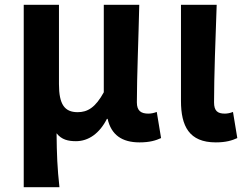

<svg xmlns="http://www.w3.org/2000/svg" viewBox="-20 -580 1025 801"><path d="M79 201H228C219 120 217 66 216 -24C237 3 265 9 297 9C349 9 395 -23 426 -84H429C444 -18 488 14 562 14C605 14 630 6 652 -4L634 -113C621 -108 609 -106 599 -106C569 -106 551 -117 551 -153C551 -258 558 -423 561 -560H413V-195C378 -131 345 -112 304 -112C249 -112 226 -145 226 -229V-560H79Z M880 14C923 14 948 6 970 -4L952 -113C940 -108 927 -106 918 -106C888 -106 873 -117 873 -153C873 -258 879 -423 884 -560H735V-159C735 -54 769 14 880 14Z"/></svg>

Font: Noto Sans TC
Style: Bold
Weight: 700
Designer: Ryoko NISHIZUKA 西塚涼子 (kana, bopomofo & ideographs); Paul D. Hunt (Latin, Greek & Cyrillic); Sandoll Communications 산돌커뮤니
Foundry: Adobe
Version: Version 2.004;hotconv 1.0.118;makeotfexe 2.5.65603